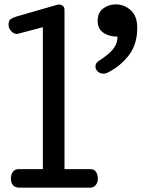

<svg xmlns="http://www.w3.org/2000/svg" viewBox="-20 -868 655 888"><path d="M70.3 0Q49.8 0 40 -11.7Q30.3 -23.4 30.3 -42Q30.3 -60.1 39.3 -73Q48.3 -85.9 67.4 -85.9H178.2V-742.2L63.5 -711.9Q61.5 -711.9 61.3 -711.4Q61 -710.9 58.6 -710.9Q43.5 -710.9 31.5 -724.4Q19.5 -737.8 19.5 -752.9Q19.5 -773.9 30.5 -780.5Q41.5 -787.1 57.6 -792L245.6 -846.2Q248.5 -847.2 252.4 -847.2Q262.7 -847.2 270.5 -840.8Q278.3 -834.5 278.3 -823.2V-85.9H397.5Q416 -85.9 424.3 -72.8Q432.6 -59.6 432.6 -41Q432.6 -24.9 423.1 -12.5Q413.6 0 396.5 0ZM458 -527.3Q442.4 -527.3 431.9 -537.6Q421.4 -547.9 421.4 -560.5Q421.4 -575.7 436.5 -585.9Q455.6 -598.6 475.6 -614Q495.6 -629.4 509.5 -650.1Q523.4 -670.9 523.4 -698.7Q483.9 -698.7 457.8 -716.8Q431.6 -734.9 431.6 -772Q431.6 -809.6 457 -828.6Q482.4 -847.7 514.6 -847.7Q555.2 -847.7 585 -820.6Q614.7 -793.5 614.7 -739.3Q614.7 -662.1 575.4 -611.8Q536.1 -561.5 481 -533.7Q469.7 -527.3 458 -527.3Z"/></svg>

Font: Cutive
Style: Regular
Weight: 400
Version: Version 1.100; ttfautohint (v1.8.4.7-5d5b)